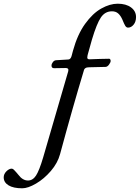

<svg xmlns="http://www.w3.org/2000/svg" viewBox="-216 -726 754 1036"><path d="M-196 231Q-196 213 -181.5 198.5Q-167 184 -153 184Q-147 184 -141 190Q-135 196 -128 204Q-121 212 -117 217Q-94 248 -65 248Q-39 248 -21.5 221Q-4 194 17 123L152 -341Q153 -344 153 -349Q153 -359 138 -359L76 -358Q62 -358 62 -372Q62 -381 69 -390.5Q76 -400 86 -401L153 -405Q165 -406 170 -423L178 -453Q202 -540 243 -597Q284 -654 330.5 -680Q377 -706 419 -706Q464 -706 491 -686Q518 -666 518 -634Q518 -609 505 -593Q492 -577 475 -577Q466 -577 460 -586.5Q454 -596 444 -621Q434 -643 421 -654Q408 -665 388 -665Q351 -665 328.5 -632Q306 -599 280 -512L259 -437Q258 -433 256.5 -427.5Q255 -422 255 -417V-415Q255 -406 267 -406Q287 -406 323 -408L373 -409Q376 -409 378.5 -406Q381 -403 381 -397Q381 -389 372 -377Q363 -365 353 -365L265 -363Q252 -363 245 -358.5Q238 -354 236 -344Q175 -142 108 106Q95 154 58.5 196.5Q22 239 -21.5 264.5Q-65 290 -96 290Q-144 290 -170 274Q-196 258 -196 231Z"/></svg>

Font: EB Garamond Medium
Style: Italic
Weight: 500
Italic angle: -17.2°
Designer: Georg Duffner and Octavio Pardo
Foundry: Georg Duffner
Version: Version 1.000